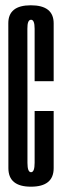

<svg xmlns="http://www.w3.org/2000/svg" viewBox="-20 -699 236 723"><path d="M96.5 4Q11.6 4 11.6 -65.8Q11.6 -135.6 11.6 -339.4Q11.6 -543.1 11.3 -611.1Q11 -679.1 96.1 -679.1Q182.1 -679.1 182.1 -611.1Q182.1 -543.1 182.1 -393.2H110.4Q110.4 -557 110.4 -590.8Q110.4 -624.6 96.9 -624.6Q82.8 -624.6 83.1 -590.8Q83.4 -557 83.4 -339.4Q83.4 -120.6 83.4 -85.6Q83.4 -50.5 96.9 -50.5Q110.4 -50.5 110.4 -85.9Q110.4 -121.2 110.4 -281H182.1Q182.1 -135.6 182.1 -65.8Q182.1 4 96.5 4Z"/></svg>

Font: Anybody UltraCondensed Thin
Style: Regular
Weight: 100
Width: 1
Designer: Tyler Finck
Foundry: Etcetera Type Company
Version: Version 1.110